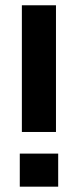

<svg xmlns="http://www.w3.org/2000/svg" viewBox="-20 -700 291 720"><path d="M54.2 0V-124H198.2V0ZM62 -205.1V-680.2H189.9V-205.1Z"/></svg>

Font: TASA Orbiter Text SemiBold
Style: Regular
Weight: 600
Designer: Weizhong Zhang
Version: Version 1.000;Glyphs 3.1.2 (3151)